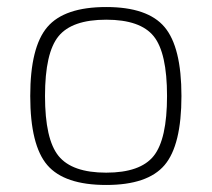

<svg xmlns="http://www.w3.org/2000/svg" viewBox="-20 -514 603 546"><path d="M282 -494Q400 -494 448 -437Q496 -380 496 -241Q496 -101 448 -44.5Q400 12 282 12Q163 12 114.5 -44.5Q66 -101 66 -241Q66 -380 114.5 -437Q163 -494 282 -494ZM417 -411Q379 -458 282 -458Q185 -458 146.5 -411Q108 -364 108 -241Q108 -118 146.5 -70.5Q185 -23 282 -23Q379 -23 417 -70.5Q455 -118 455 -241Q455 -364 417 -411Z"/></svg>

Font: Exo 2.0 Extra Light
Style: Regular
Weight: 250
Designer: Natanael Gama
Version: Version 1.001;PS 001.001;hotconv 1.0.70;makeotf.lib2.5.58329